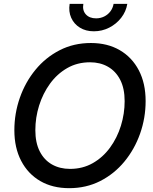

<svg xmlns="http://www.w3.org/2000/svg" viewBox="-20 -961 793 992"><path d="M337.4 11.2Q251.5 11.2 188 -25.6Q124.5 -62.5 89.4 -129.9Q54.2 -197.3 54.2 -288.1Q54.2 -375 82.5 -455.8Q110.8 -536.6 163.1 -600.3Q215.3 -664.1 288.1 -701.4Q360.8 -738.8 449.7 -738.8Q535.2 -738.8 598.6 -701.9Q662.1 -665 697.3 -597.7Q732.4 -530.3 732.4 -439Q732.4 -351.6 703.9 -270.8Q675.3 -189.9 622.8 -126.2Q570.3 -62.5 497.8 -25.6Q425.3 11.2 337.4 11.2ZM341.8 -88.4Q407.2 -88.4 459.5 -118.2Q511.7 -147.9 548.6 -198.5Q585.4 -249 604.7 -311.3Q624 -373.5 624 -438.5Q624 -503.9 601.1 -548.6Q578.1 -593.3 537.8 -616.2Q497.6 -639.2 445.3 -639.2Q379.4 -639.2 327.1 -609.1Q274.9 -579.1 238.3 -528.6Q201.7 -478 182.1 -415.8Q162.6 -353.5 162.6 -288.6Q162.6 -223.6 185.3 -179Q208 -134.3 248.5 -111.3Q289.1 -88.4 341.8 -88.4ZM464.8 -799.3Q423.3 -799.3 392.8 -818.1Q362.3 -836.9 347.9 -869.1Q333.5 -901.4 339.8 -940.9H410.6Q404.8 -907.7 423.3 -887Q441.9 -866.2 476.6 -866.2Q499 -866.2 518.3 -875.7Q537.6 -885.3 550.3 -902.1Q563 -918.9 566.9 -940.9H637.7Q631.3 -901.4 606.2 -869.1Q581.1 -836.9 544.2 -818.1Q507.3 -799.3 464.8 -799.3Z"/></svg>

Font: Inter 28pt Medium
Style: Italic
Weight: 500
Italic angle: -9.3988°
Designer: Rasmus Andersson
Foundry: rsms
Version: Version 4.001;git-66647c0bb